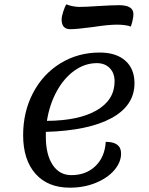

<svg xmlns="http://www.w3.org/2000/svg" viewBox="-20 -843 687 888"><path d="M192 -233V-211Q192 -128 223.5 -80.5Q255 -33 310 -33Q378 -33 421.5 -75Q465 -117 469 -187Q540 -187 540 -133Q540 -93 509 -56.5Q478 -20 423.5 2.5Q369 25 303 25Q201 25 144 -39.5Q87 -104 87 -218Q87 -326 133 -413.5Q179 -501 260 -550.5Q341 -600 441 -600Q517 -600 559.5 -562.5Q602 -525 602 -458Q602 -355 496 -297Q390 -239 192 -233ZM197 -284Q345 -285 427.5 -333Q510 -381 510 -467Q510 -505 487.5 -528Q465 -551 428 -551Q373 -551 324.5 -516.5Q276 -482 242.5 -421Q209 -360 197 -284ZM265 -753Q265 -766 272.5 -789.5Q280 -813 287 -823Q298 -818 315.5 -814.5Q333 -811 347 -811Q376 -811 434 -815Q498 -819 531 -819Q597 -819 597 -778Q597 -755 585 -720Q577 -724 558.5 -726.5Q540 -729 522 -729Q480 -729 410 -718Q336 -708 305 -708Q265 -708 265 -753Z"/></svg>

Font: Lemonada Light
Style: Regular
Weight: 300
Designer: Mohamed Gaber (Arabic) Eduardo Tunni (Latin)
Foundry: Kief Type Foundry
Version: Version 3.006